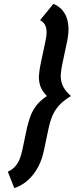

<svg xmlns="http://www.w3.org/2000/svg" viewBox="-20 -844 383 982"><path d="M253 -824 185 -741Q192 -737 198.5 -731.5Q205 -726 209.5 -718Q214 -710 216.5 -698.5Q219 -687 218 -670.5Q217 -654 212 -631L188 -518Q182 -490 179.5 -461.5Q177 -433 185.5 -406Q194 -379 220 -353Q183 -328 163.5 -301Q144 -274 134.5 -246.5Q125 -219 118 -190L94 -76Q89 -54 83 -37Q77 -20 69.5 -8.5Q62 3 54 11Q46 19 37.5 24.5Q29 30 20 34L53 118Q54 118 67 113Q80 108 99 96Q118 84 138.5 62Q159 40 177 6Q195 -28 205 -76L229 -190Q235 -218 245 -244.5Q255 -271 275 -296.5Q295 -322 332 -346L343 -353L334 -361Q308 -386 298.5 -411.5Q289 -437 291 -463.5Q293 -490 299 -518L323 -631Q333 -679 329.5 -713Q326 -747 314.5 -768.5Q303 -790 289 -802Q275 -814 264.5 -819Q254 -824 253 -824Z"/></svg>

Font: Advent Pro Black
Style: Italic
Weight: 900
Italic angle: -12°
Version: Version 3.000